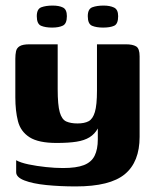

<svg xmlns="http://www.w3.org/2000/svg" viewBox="-20 -558 554 689"><path d="M252 111Q195 111 146 106Q97 101 67.5 89.5Q38 78 38 60V17Q54 26 83 32Q112 38 145 41.5Q178 45 206 45Q254 45 281 34.5Q308 24 319.5 1Q331 -22 331 -58V-97Q320 -77 301.5 -65.5Q283 -54 254.5 -49.5Q226 -45 183 -45Q118 -45 86 -65.5Q54 -86 44.5 -123Q35 -160 35 -209V-347Q35 -362 37.5 -374Q40 -386 51 -392.5Q62 -399 86 -399H187Q187 -373 187 -354Q187 -335 187 -318.5Q187 -302 187 -283Q187 -264 187 -238Q187 -181 194.5 -155Q202 -129 218 -122Q234 -115 258 -115Q283 -115 298 -123Q313 -131 320.5 -156Q328 -181 328 -233V-399H432Q456 -399 468.5 -391.5Q481 -384 481 -356V-67Q481 23 428 67Q375 111 252 111ZM350 -459Q326 -459 310.5 -465.5Q295 -472 295 -500Q295 -526 311.5 -532Q328 -538 352 -538Q374 -538 389 -531Q404 -524 404 -500Q404 -472 389.5 -465.5Q375 -459 350 -459ZM167 -459Q143 -459 127.5 -465.5Q112 -472 112 -500Q112 -526 128.5 -532Q145 -538 169 -538Q192 -538 206 -531Q220 -524 220 -500Q220 -473 205.5 -466Q191 -459 167 -459Z"/></svg>

Font: r_Genos
Style: Bold
Weight: 700
Designer: Robert E. Leuschke
Foundry: Robert E. Leuschke
Version: Version 2.000;June 29, 2024;FontCreator 14.0.0.2814 32-bit